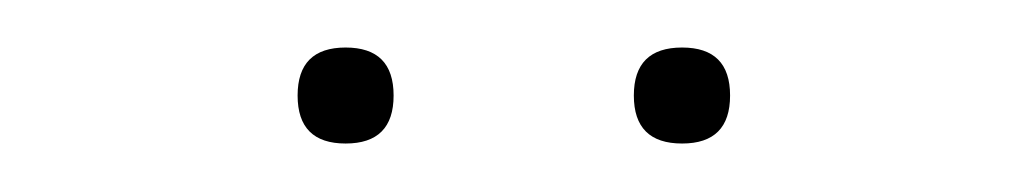

<svg xmlns="http://www.w3.org/2000/svg" viewBox="-20 -635 430 80"><path d="M104 -595.2Q104 -615.2 124 -615.2Q144 -615.2 144 -595.2Q144 -575.2 124 -575.2Q104 -575.2 104 -595.2ZM244.1 -595.2Q244.1 -615.2 264.2 -615.2Q284.2 -615.2 284.2 -595.2Q284.2 -575.2 264.2 -575.2Q244.1 -575.2 244.1 -595.2Z"/></svg>

Font: Datalegreya
Style: Dot
Weight: 700
Designer: Figs Lab
Foundry: Figs Lab
Version: Version 1.002;PS 001.002;hotconv 1.0.70;makeotf.lib2.5.58329